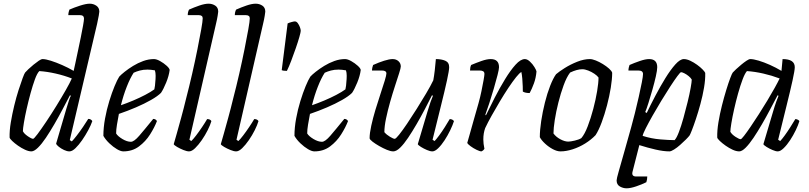

<svg xmlns="http://www.w3.org/2000/svg" viewBox="-20 -820 4382 1040"><path d="M150 0Q135 0 115.5 -9Q96 -18 77.5 -31Q59 -44 46 -56.5Q33 -69 32 -75Q31 -112 38.5 -157Q46 -202 57 -247.5Q68 -293 80.5 -332Q93 -371 102.5 -396.5Q112 -422 116 -427Q121 -433 133.5 -445Q146 -457 161.5 -469.5Q177 -482 190 -491Q203 -500 211 -500Q227 -500 255.5 -491Q284 -482 317 -467.5Q350 -453 379 -436Q382 -448 388 -477Q394 -506 402 -543Q410 -580 417.5 -617Q425 -654 430 -682Q435 -710 435 -719Q435 -738 413 -738H350Q350 -745 352 -754.5Q354 -764 356 -768Q381 -779 413.5 -789.5Q446 -800 466 -800Q486 -800 502 -789Q518 -778 518 -757Q518 -754 515 -735.5Q512 -717 506 -691L358 -61L369 -54Q379 -64 396 -86Q413 -108 430 -133Q447 -158 458 -176Q467 -176 472.5 -172Q478 -168 480 -164Q473 -143 458 -115Q443 -87 425 -61Q407 -35 389 -17.5Q371 0 356 0Q343 0 327 -7.5Q311 -15 298.5 -25Q286 -35 284 -42L340 -233Q347 -256 353.5 -276Q360 -296 364 -301L359 -304Q341 -270 319.5 -229Q298 -188 274.5 -147.5Q251 -107 228.5 -73.5Q206 -40 185.5 -20Q165 0 150 0ZM159 -68Q164 -68 183.5 -94Q203 -120 230.5 -161Q258 -202 286 -247.5Q314 -293 336.5 -332.5Q359 -372 369 -395Q328 -411 282 -421.5Q236 -432 193 -435Q181 -423 169 -390Q157 -357 145.5 -315Q134 -273 124.5 -231Q115 -189 109.5 -155.5Q104 -122 104 -109Q109 -99 120 -90Q131 -81 142.5 -74.5Q154 -68 159 -68Z M648 0Q634 0 613.5 -12Q593 -24 572.5 -43.5Q552 -63 540 -84Q540 -129 549 -178Q558 -227 572 -272.5Q586 -318 600.5 -353Q615 -388 626 -405Q635 -415 655 -431Q675 -447 701 -463Q727 -479 756 -489.5Q785 -500 814 -500Q828 -500 847.5 -489Q867 -478 882.5 -464Q898 -450 899 -441Q895 -409 880 -372.5Q865 -336 852 -317Q834 -299 798 -278.5Q762 -258 716.5 -238.5Q671 -219 624 -203Q618 -172 613.5 -144.5Q609 -117 609 -97Q618 -82 643 -67Q668 -52 689 -52Q706 -52 734.5 -85Q763 -118 810 -176Q825 -175 830 -164Q817 -130 793 -92Q769 -54 733 -27Q697 0 648 0ZM635 -250Q667 -261 701.5 -275.5Q736 -290 766.5 -306Q797 -322 816 -336Q818 -345 819.5 -356Q821 -367 821 -374Q823 -392 823 -409.5Q823 -427 819 -439Q808 -441 797.5 -442Q787 -443 779 -443Q756 -443 737.5 -438Q719 -433 704 -426Q685 -397 666.5 -350Q648 -303 635 -250Z M1004 0Q992 0 973.5 -7.5Q955 -15 939.5 -24Q924 -33 921 -39Q927 -59 937.5 -96.5Q948 -134 961.5 -183Q975 -232 988 -286Q1005 -351 1021 -421Q1037 -491 1049.5 -553.5Q1062 -616 1070 -661Q1078 -706 1078 -721Q1078 -738 1056 -738H997Q997 -755 1004 -768Q1031 -780 1060 -790Q1089 -800 1110 -800Q1130 -800 1146 -789.5Q1162 -779 1162 -757Q1162 -754 1159 -735Q1156 -716 1150 -691L1006 -63L1016 -56Q1026 -65 1042 -86Q1058 -107 1074.5 -131.5Q1091 -156 1102 -175Q1119 -175 1125 -164Q1119 -143 1105 -115Q1091 -87 1073 -61Q1055 -35 1037 -17.5Q1019 0 1004 0Z M1259 0Q1247 0 1228.5 -7.5Q1210 -15 1194.5 -24Q1179 -33 1176 -39Q1182 -59 1192.5 -96.5Q1203 -134 1216.5 -183Q1230 -232 1243 -286Q1260 -351 1276 -421Q1292 -491 1304.5 -553.5Q1317 -616 1325 -661Q1333 -706 1333 -721Q1333 -738 1311 -738H1252Q1252 -755 1259 -768Q1286 -780 1315 -790Q1344 -800 1365 -800Q1385 -800 1401 -789.5Q1417 -779 1417 -757Q1417 -754 1414 -735Q1411 -716 1405 -691L1261 -63L1271 -56Q1281 -65 1297 -86Q1313 -107 1329.5 -131.5Q1346 -156 1357 -175Q1374 -175 1380 -164Q1374 -143 1360 -115Q1346 -87 1328 -61Q1310 -35 1292 -17.5Q1274 0 1259 0Z M1534 -436Q1514 -436 1506 -440L1538 -693Q1546 -697 1559 -700.5Q1572 -704 1577 -704Q1586 -704 1593 -694.5Q1600 -685 1604.5 -673Q1609 -661 1609 -653Q1609 -646 1601.5 -619.5Q1594 -593 1582 -558.5Q1570 -524 1557.5 -491Q1545 -458 1534 -436Z M1683 0Q1669 0 1648.5 -12Q1628 -24 1607.5 -43.5Q1587 -63 1575 -84Q1575 -129 1584 -178Q1593 -227 1607 -272.5Q1621 -318 1635.5 -353Q1650 -388 1661 -405Q1670 -415 1690 -431Q1710 -447 1736 -463Q1762 -479 1791 -489.5Q1820 -500 1849 -500Q1863 -500 1882.5 -489Q1902 -478 1917.5 -464Q1933 -450 1934 -441Q1930 -409 1915 -372.5Q1900 -336 1887 -317Q1869 -299 1833 -278.5Q1797 -258 1751.5 -238.5Q1706 -219 1659 -203Q1653 -172 1648.5 -144.5Q1644 -117 1644 -97Q1653 -82 1678 -67Q1703 -52 1724 -52Q1741 -52 1769.5 -85Q1798 -118 1845 -176Q1860 -175 1865 -164Q1852 -130 1828 -92Q1804 -54 1768 -27Q1732 0 1683 0ZM1670 -250Q1702 -261 1736.5 -275.5Q1771 -290 1801.5 -306Q1832 -322 1851 -336Q1853 -345 1854.5 -356Q1856 -367 1856 -374Q1858 -392 1858 -409.5Q1858 -427 1854 -439Q1843 -441 1832.5 -442Q1822 -443 1814 -443Q1791 -443 1772.5 -438Q1754 -433 1739 -426Q1720 -397 1701.5 -350Q1683 -303 1670 -250Z M2110 0Q2096 0 2075.5 -8.5Q2055 -17 2034 -29Q2013 -41 1998 -52.5Q1983 -64 1982 -71Q1982 -98 1991 -139Q2000 -180 2013.5 -225Q2027 -270 2041 -311.5Q2055 -353 2064 -383Q2073 -413 2073 -422Q2073 -438 2049 -438H1995Q1995 -445 1997 -454.5Q1999 -464 2001 -468Q2032 -482 2060.5 -491Q2089 -500 2107 -500Q2126 -500 2138.5 -488.5Q2151 -477 2151 -460Q2151 -452 2142 -423.5Q2133 -395 2119.5 -354Q2106 -313 2093 -267Q2080 -221 2071 -178Q2062 -135 2062 -104Q2074 -90 2092.5 -79Q2111 -68 2118 -68Q2124 -68 2142 -90.5Q2160 -113 2185 -150Q2210 -187 2237 -230Q2264 -273 2288 -313.5Q2312 -354 2327 -385Q2331 -406 2335 -439Q2339 -472 2341 -500Q2371 -500 2392 -491Q2413 -482 2413 -456Q2413 -439 2401 -384Q2389 -329 2368.5 -247Q2348 -165 2323 -63L2334 -56Q2343 -65 2358.5 -86Q2374 -107 2389.5 -131.5Q2405 -156 2416 -175Q2431 -175 2439 -164Q2432 -142 2418.5 -114Q2405 -86 2388 -60Q2371 -34 2353.5 -17Q2336 0 2322 0Q2310 0 2292.5 -7.5Q2275 -15 2260.5 -24Q2246 -33 2243 -39L2295 -214Q2304 -245 2312 -267.5Q2320 -290 2325 -301L2320 -304Q2303 -270 2281.5 -229Q2260 -188 2236.5 -147.5Q2213 -107 2190.5 -73.5Q2168 -40 2147.5 -20Q2127 0 2110 0Z M2588 0Q2579 0 2561.5 -8.5Q2544 -17 2529 -28Q2514 -39 2511 -46Q2515 -59 2524 -91.5Q2533 -124 2545.5 -168Q2558 -212 2572 -261Q2581 -293 2588 -327Q2595 -361 2599.5 -386.5Q2604 -412 2604 -419Q2604 -430 2597 -434Q2590 -438 2579 -438H2526Q2526 -455 2532 -468Q2558 -479 2587.5 -489.5Q2617 -500 2638 -500Q2683 -500 2683 -456Q2683 -445 2675 -413.5Q2667 -382 2655 -341Q2643 -300 2630.5 -261.5Q2618 -223 2609 -199L2612 -195Q2633 -239 2660 -291.5Q2687 -344 2716 -391.5Q2745 -439 2772.5 -469.5Q2800 -500 2823 -500Q2836 -500 2850.5 -486.5Q2865 -473 2875 -456.5Q2885 -440 2886 -433Q2883 -398 2872 -368Q2861 -338 2849 -316Q2825 -316 2812 -324Q2812 -332 2811.5 -352.5Q2811 -373 2809 -395Q2807 -417 2804 -430Q2794 -425 2775.5 -402Q2757 -379 2734 -344.5Q2711 -310 2687.5 -270.5Q2664 -231 2643 -193.5Q2622 -156 2608 -126Q2603 -112 2600.5 -97Q2598 -82 2598 -64Q2598 -42 2604 -14Q2602 -11 2599 -7.5Q2596 -4 2588 0Z M3016 0Q2997 0 2974.5 -12Q2952 -24 2932.5 -42Q2913 -60 2904 -77Q2904 -115 2911.5 -164.5Q2919 -214 2931.5 -264Q2944 -314 2960 -355Q2976 -396 2992 -418Q3008 -432 3039 -451.5Q3070 -471 3106.5 -485.5Q3143 -500 3175 -500Q3188 -500 3207 -492.5Q3226 -485 3245.5 -473Q3265 -461 3279 -448.5Q3293 -436 3296 -426Q3296 -392 3288.5 -345.5Q3281 -299 3268 -249.5Q3255 -200 3239 -157Q3223 -114 3206 -88Q3182 -63 3150 -43Q3118 -23 3082.5 -11.5Q3047 0 3016 0ZM3058 -53Q3070 -53 3093.5 -58.5Q3117 -64 3129 -72Q3147 -93 3163.5 -136Q3180 -179 3193.5 -230Q3207 -281 3214.5 -326.5Q3222 -372 3222 -400Q3215 -410 3199.5 -420.5Q3184 -431 3166 -438Q3148 -445 3134 -445Q3106 -445 3068 -427Q3049 -402 3033 -358Q3017 -314 3004.5 -264.5Q2992 -215 2985 -170Q2978 -125 2978 -97Q2992 -78 3015.5 -65.5Q3039 -53 3058 -53Z M3374 200Q3355 200 3337.5 190Q3320 180 3320 157Q3320 148 3331.5 108Q3343 68 3360.5 6Q3378 -56 3399 -131Q3408 -163 3419 -207Q3430 -251 3440 -295.5Q3450 -340 3456.5 -373.5Q3463 -407 3463 -419Q3463 -438 3438 -438H3384Q3384 -445 3386 -454.5Q3388 -464 3390 -468Q3415 -479 3445.5 -489.5Q3476 -500 3496 -500Q3540 -500 3540 -456Q3540 -440 3532.5 -406.5Q3525 -373 3514 -334.5Q3503 -296 3492.5 -262.5Q3482 -229 3475 -213L3483 -208Q3503 -250 3529.5 -300.5Q3556 -351 3584 -396.5Q3612 -442 3638 -471Q3664 -500 3684 -500Q3700 -500 3719 -491Q3738 -482 3756 -469Q3774 -456 3786 -443.5Q3798 -431 3800 -425Q3801 -389 3793.5 -345Q3786 -301 3774 -257Q3762 -213 3749.5 -175.5Q3737 -138 3727.5 -114Q3718 -90 3715 -86Q3709 -78 3695 -64Q3681 -50 3664 -35Q3647 -20 3631 -10Q3615 0 3606 0Q3574 0 3530.5 -10Q3487 -20 3443 -34L3406 111Q3400 136 3426 136H3486Q3486 152 3481 167Q3457 179 3426 189.5Q3395 200 3374 200ZM3634 -61Q3645 -72 3657.5 -105Q3670 -138 3682 -181Q3694 -224 3704.5 -267Q3715 -310 3721 -343.5Q3727 -377 3727 -389Q3722 -398 3710.5 -407.5Q3699 -417 3687 -423Q3675 -429 3669 -429Q3665 -429 3649 -407.5Q3633 -386 3610 -350.5Q3587 -315 3562 -274Q3537 -233 3515 -194Q3493 -155 3478 -125.5Q3463 -96 3461 -84Q3508 -69 3556 -65Q3604 -61 3634 -61Z M3984 0Q3968 0 3948.5 -9Q3929 -18 3910.5 -31Q3892 -44 3879 -56.5Q3866 -69 3865 -75Q3864 -112 3871.5 -157.5Q3879 -203 3890.5 -248.5Q3902 -294 3914 -333Q3926 -372 3935.5 -397Q3945 -422 3949 -427Q3954 -433 3967 -445Q3980 -457 3995 -469.5Q4010 -482 4023.5 -491Q4037 -500 4044 -500Q4061 -500 4089.5 -491.5Q4118 -483 4150.5 -468.5Q4183 -454 4213 -436L4219 -500Q4285 -500 4285 -456Q4285 -439 4273 -384.5Q4261 -330 4240.5 -247.5Q4220 -165 4195 -63L4206 -56Q4215 -65 4230 -85.5Q4245 -106 4260.5 -130.5Q4276 -155 4288 -175Q4295 -175 4301.5 -171.5Q4308 -168 4310 -164Q4304 -143 4290.5 -115Q4277 -87 4260 -61Q4243 -35 4225 -17.5Q4207 0 4193 0Q4182 0 4164.5 -7.5Q4147 -15 4132.5 -24Q4118 -33 4115 -39L4167 -214Q4176 -245 4185 -270Q4194 -295 4197 -301L4192 -304Q4174 -270 4152.5 -229Q4131 -188 4107.5 -147.5Q4084 -107 4061.5 -73.5Q4039 -40 4019 -20Q3999 0 3984 0ZM3992 -66Q3996 -66 4010.5 -84.5Q4025 -103 4046 -134Q4067 -165 4090.5 -201.5Q4114 -238 4136.5 -275.5Q4159 -313 4176.5 -344.5Q4194 -376 4203 -395Q4161 -411 4115 -421.5Q4069 -432 4026 -435Q4015 -423 4002.5 -390Q3990 -357 3978 -314Q3966 -271 3956.5 -228.5Q3947 -186 3941.5 -152.5Q3936 -119 3936 -106Q3945 -91 3964.5 -78.5Q3984 -66 3992 -66Z"/></svg>

Font: Texturina Extralight
Style: Italic
Weight: 200
Italic angle: -11°
Designer: Guillermo Torres Carreño
Foundry: Omnibus-Type
Version: Version 1.002; ttfautohint (v1.8.3)